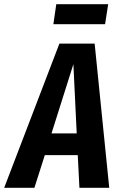

<svg xmlns="http://www.w3.org/2000/svg" viewBox="-63 -901 576 921"><path d="M310 -157H152L102 0H-43L222 -692H391L461 0H318ZM305 -261 289 -593 184 -261ZM193 -785 207 -881H456L441 -785Z"/></svg>

Font: Fira Sans Compressed SemiBold
Style: Italic
Weight: 600
Width: 1
Italic angle: -8°
Designer: bBox Type GmbH & Carrois Corporate GbR & Edenspiekermann AG
Foundry: bBox Type GmbH & Carrois Corporate GbR & Edenspiekermann AG
Version: Version 4.301